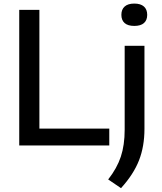

<svg xmlns="http://www.w3.org/2000/svg" viewBox="-20 -794 885 1048"><path d="M85 0V-740H195V-92H576.5V0ZM570.5 185.5Q618.5 124.5 639.5 61.2Q660.5 -2 660.5 -86V-544H768.5V-90.5Q768.5 5 738.8 81.2Q709 157.5 640.5 233ZM642.5 -713Q642.5 -742.5 660.5 -758.5Q678.5 -774.5 713 -774.5Q747.5 -774.5 765.5 -758.5Q783.5 -742.5 783.5 -713Q783.5 -684 765.8 -668.2Q748 -652.5 713 -652.5Q678 -652.5 660.2 -668.2Q642.5 -684 642.5 -713Z"/></svg>

Font: Encode Sans Semi Expanded Medium
Style: Regular
Weight: 500
Width: 6
Designer: Multiple Designers
Foundry: Impallari Type
Version: Version 2.000